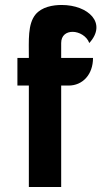

<svg xmlns="http://www.w3.org/2000/svg" viewBox="-20 -752 418 772"><path d="M50 -408H96V0H226V-408H256C312 -408 354 -452 354 -519H226V-579C226 -610 247 -624 272 -624C298 -624 329 -607 339 -579C412 -659 335 -732 228 -732C192 -732 148 -724 123 -694C91 -655 96 -590 96 -519H50Z"/></svg>

Font: Mesarto
Style: Regular
Weight: 700
Designer: Mohamed Gaber
Foundry: Kief Type Foundry
Version: Version 2.020